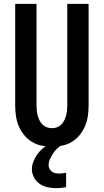

<svg xmlns="http://www.w3.org/2000/svg" viewBox="-20 -755 540 999"><path d="M250 8Q223 8 196 2.5Q169 -3 146 -17Q123 -31 105.5 -52.5Q88 -74 77.5 -99Q67 -124 63 -151Q59 -178 59 -205V-735H170V-205Q170 -192 171.5 -178.5Q173 -165 176.5 -152.5Q180 -140 186 -128Q192 -116 201.5 -106.5Q211 -97 224 -92.5Q237 -88 250 -88Q263 -88 276 -92.5Q289 -97 298.5 -106.5Q308 -116 314 -128Q320 -140 323.5 -152.5Q327 -165 328.5 -178.5Q330 -192 330 -205V-735H441V-205Q441 -178 437 -151Q433 -124 422.5 -99Q412 -74 394.5 -52.5Q377 -31 354 -17Q331 -3 304 2.5Q277 8 250 8ZM272 224Q249 224 227 219Q205 214 186.5 201.5Q168 189 157 168.5Q146 148 146 126Q146 105 154 85Q162 65 174 48Q186 31 202 17.5Q218 4 237 -7L238 -8H301V0Q287 8 275.5 19.5Q264 31 255.5 44.5Q247 58 240 73Q233 88 233 105Q233 114 237.5 123Q242 132 250 138Q258 144 268 146Q278 148 287 148Q297 148 306 146.5Q315 145 324 144V219Q311 221 298 222.5Q285 224 272 224Z"/></svg>

Font: Iosevka Algr
Style: Bold
Weight: 700
Monospace: yes
Designer: Belleve Invis
Foundry: Belleve Invis
Version: Version 26.0.2; ttfautohint (v1.8.3)